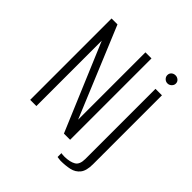

<svg xmlns="http://www.w3.org/2000/svg" viewBox="-200 -746 986 986"><g transform="rotate(45 293.0 -253.0)"><path d="M68 0V-591H111L314 -102V-591H358V0H313L113 -475V0ZM399 111Q395 110 386 109.5Q377 109 375 108V80Q378 81 386 81.5Q394 82 401 82Q439 81 461 68Q483 55 483 14V-495H530V6Q530 53 512 75.5Q494 98 464.5 104.5Q435 111 399 111ZM507 -558Q494 -558 485 -567Q476 -576 476 -588Q476 -601 485 -609Q494 -617 507 -617Q519 -617 528.5 -609Q538 -601 538 -588Q538 -576 528.5 -567Q519 -558 507 -558Z"/></g></svg>

Font: Alumni Sans Light
Style: Regular
Weight: 300
Version: Version 1.018